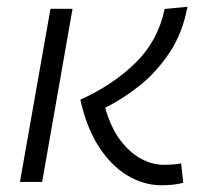

<svg xmlns="http://www.w3.org/2000/svg" viewBox="-20 -544 626 574"><path d="M462.4 9.8Q409.7 9.8 361.1 -19.3Q312.5 -48.3 275.6 -105.2Q238.8 -162.1 220.2 -246.1Q316.4 -289.1 384.5 -355.5Q452.6 -421.9 472.2 -517.1L540.5 -523.9Q525.9 -445.3 487.1 -387Q448.2 -328.6 397.2 -287.8Q346.2 -247.1 294.4 -222.2Q311.5 -161.6 340.3 -124Q369.1 -86.4 402.8 -68.8Q436.5 -51.3 468.8 -51.3Q502.4 -51.3 521.5 -55.7L527.8 2.4Q514.2 6.3 497.8 8.1Q481.4 9.8 462.4 9.8ZM39.6 0 130.9 -517.6H196.8L106 0Z"/></svg>

Font: Cascadia Mono Light
Style: Italic
Weight: 300
Italic angle: -10°
Monospace: yes
Designer: Aaron Bell
Foundry: Saja Typeworks
Version: Version 2404.023; ttfautohint (v1.8.4)